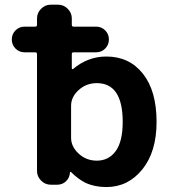

<svg xmlns="http://www.w3.org/2000/svg" viewBox="-20 -793 710 803"><path d="M493.2 -283.2Q493.2 -445.3 384.8 -445.3Q340.8 -445.3 309.1 -416.5Q277.3 -387.7 277.3 -350.6V-216.8Q277.3 -179.7 309.1 -150.4Q340.8 -121.1 384.8 -121.1Q434.6 -121.1 463.9 -161.1Q493.2 -201.2 493.2 -283.2ZM83 -574.2Q60.5 -574.2 44.9 -589.8Q29.3 -605.5 29.3 -627.9Q29.3 -650.4 44.9 -666Q60.5 -681.6 83 -681.6H127Q134.8 -681.6 134.8 -689.5V-715.8Q134.8 -739.3 151.9 -756.3Q168.9 -773.4 192.4 -773.4H222.7Q246.1 -773.4 263.2 -756.3Q280.3 -739.3 280.3 -715.8V-689.5Q280.3 -681.6 287.1 -681.6H381.8Q404.3 -681.6 419.9 -666Q435.5 -650.4 435.5 -627.9Q435.5 -605.5 419.9 -589.8Q404.3 -574.2 381.8 -574.2H287.1Q280.3 -574.2 280.3 -566.4V-507.8Q280.3 -504.9 282.2 -503.9Q284.2 -502.9 286.1 -504.9Q347.7 -556.6 424.8 -556.6Q520.5 -556.6 577.6 -484.9Q634.8 -413.1 634.8 -283.2Q634.8 -158.2 575.2 -84.5Q515.6 -10.7 424.8 -10.7Q376 -10.7 337.9 -28.3Q306.6 -43.9 277.3 -73.2Q275.4 -75.2 273.9 -74.2Q272.5 -73.2 272.5 -71.3Q271.5 -49.8 256.3 -35.2Q241.2 -20.5 219.7 -20.5H192.4Q168.9 -20.5 151.9 -37.6Q134.8 -54.7 134.8 -78.1V-566.4Q134.8 -574.2 127 -574.2Z"/></svg>

Font: Gen Jyuu Gothic P Bold
Style: Bold
Weight: 700
Designer: [Source Han Sans]
Ryoko NISHIZUKA  (kana & ideographs); Paul D. Hunt (Latin, Greek & Cyrillic); Wenlong ZHANG  (bopomofo
Version: Version 1.002.20150607